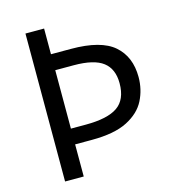

<svg xmlns="http://www.w3.org/2000/svg" viewBox="-107 -805 818 895"><g transform="rotate(-15 302.5 -357.0)"><path d="M554 -382Q554 -322 528 -270.5Q502 -219 439.5 -187Q377 -155 268 -155H187V0H97V-714H187V-590H283Q428 -590 491 -535Q554 -480 554 -382ZM259 -231Q364 -231 412.5 -264.5Q461 -298 461 -377Q461 -446 417.5 -479.5Q374 -513 276 -513H187V-231Z"/></g></svg>

Font: RS Noto Sans
Style: Regular
Weight: 400
Designer: Monotype Design Team
Foundry: Monotype Imaging Inc.
Version: Version 3.10